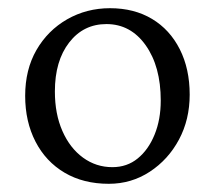

<svg xmlns="http://www.w3.org/2000/svg" viewBox="-20 -445 529 473"><path d="M248 7.8Q185.5 7.8 139.2 -19.5Q92.8 -46.9 67.4 -96.2Q42 -145.5 42 -209Q42 -273.4 69.8 -321.8Q97.7 -370.1 145.5 -397.5Q193.4 -424.8 251 -424.8Q310.5 -424.8 354.5 -398.4Q398.4 -372.1 422.9 -323.7Q447.3 -275.4 447.3 -211.9Q447.3 -150.4 420.9 -101.1Q394.5 -51.8 349.1 -22Q303.7 7.8 248 7.8ZM256.8 -33.2Q293 -33.2 319.3 -54.7Q345.7 -76.2 360.8 -113.3Q376 -150.4 376 -197.3Q376 -281.2 338.9 -333.5Q301.8 -385.7 242.2 -385.7Q185.5 -385.7 150.4 -340.3Q115.2 -294.9 115.2 -219.7Q115.2 -164.1 133.8 -122.1Q152.3 -80.1 184.6 -56.6Q216.8 -33.2 256.8 -33.2Z"/></svg>

Font: Crimson Pro Light
Style: Regular
Weight: 300
Designer: Jacques Le Bailly
Foundry: Baron von Fonthausen
Version: Version 1.003